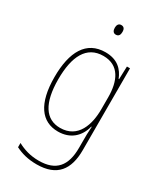

<svg xmlns="http://www.w3.org/2000/svg" viewBox="-235 -809 963 1135"><g transform="rotate(30 246.0 -241.0)"><path d="M241 -723C221 -723 215 -706 215 -690C215 -672 222 -657 240 -657C260 -657 267 -671 267 -691C267 -707 262 -723 241 -723ZM241 -537C111 -537 52 -432 52 -259C52 -78 118 10 230 10C314 10 368 -39 387 -114H390C387 -74 387 -49 387 -14V31C387 153 336 216 218 216C160 216 114 201 73 179V208C113 228 158 241 218 241C357 241 413 164 413 31V-527H392L389 -439H386C365 -492 325 -537 241 -537ZM241 -512C350 -512 387 -423 387 -314V-232C387 -130 353 -15 230 -15C132 -15 78 -96 78 -259C78 -414 126 -512 241 -512Z"/></g></svg>

Font: Noto Sans Oriya Cond Thin
Style: Regular
Weight: 100
Width: 3
Designer: Amélie Bonet and Sol Matas
Foundry: Google LLC
Version: Version 2.006